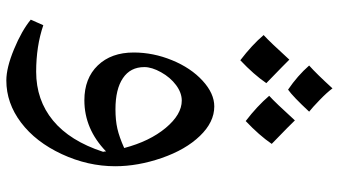

<svg xmlns="http://www.w3.org/2000/svg" viewBox="-246 -548 1044 591"><g transform="rotate(90 275.5 -252.0)"><path d="M227.1 250Q188 250 130.9 226.3Q73.7 202.6 40 174.8L57.1 136.2Q121.6 158.2 200.2 158.2Q287.6 158.2 350.6 106.2Q413.6 54.2 446.8 -47.9L445.8 -52.7V-57.1Q376.5 9.8 288.1 9.8Q220.7 9.8 180.9 -31.5Q141.1 -72.8 141.1 -142.1Q141.1 -202.1 164.8 -260Q188.5 -317.9 227.8 -354Q267.1 -390.1 307.1 -390.1Q355.5 -390.1 397.9 -345.9Q440.4 -301.8 465.8 -228.3Q491.2 -154.8 491.2 -85Q491.2 -1 453.9 79.3Q416.5 159.7 356.7 204.8Q296.9 250 227.1 250ZM315.9 -85.9Q349.6 -85.9 375.5 -91.8Q401.4 -97.7 435.1 -112.8Q414.6 -190.9 373.3 -240.5Q332 -290 289.1 -290Q265.1 -290 241.5 -272.5Q217.8 -254.9 201.9 -226.3Q186 -197.8 186 -174.8Q186 -131.8 220 -108.9Q253.9 -85.9 315.9 -85.9ZM323.2 -682.1Q276.4 -631.8 255.4 -617.2Q212.4 -646.5 181.2 -682.1Q207.5 -705.6 251.5 -753.9Q264.6 -736.3 287.4 -714.4Q310.1 -692.4 323.2 -682.1ZM235.4 -550.3Q209 -511.7 165 -470.2Q117.7 -506.3 87.4 -542Q107.9 -560.5 163.1 -621.1Q170.9 -612.8 235.4 -550.3ZM422.4 -566.9Q396 -528.3 352.1 -486.8Q306.2 -522 274.4 -559.1Q294.9 -577.6 350.1 -638.2Q360.8 -626.5 422.4 -566.9Z"/></g></svg>

Font: Droid Arabic Naskh
Style: Regular
Weight: 400
Designer: Pascal Zoghbi
Foundry: Ascender Corporation
Version: Version 1.00